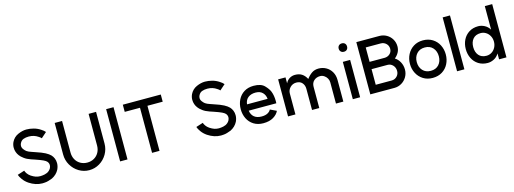

<svg xmlns="http://www.w3.org/2000/svg" viewBox="-7 -1678 6990 2613"><g transform="rotate(-15 3487.5 -371.0)"><path d="M364 22Q269 22 179 -38Q134 -69 105.5 -108.5Q77 -148 68 -177L167 -209Q173 -189 189.5 -165.5Q206 -142 235 -122Q269 -100 298 -90Q327 -80 361 -80Q369 -80 391 -82Q423 -84 459 -99Q493 -116 512 -148Q524 -171 524 -192Q524 -221 504 -244Q491 -259 457.5 -275Q424 -291 348 -317L297 -334Q239 -354 205 -380Q185 -394 170 -409Q155 -424 149 -433Q131 -456 120.5 -485.5Q110 -515 110 -548Q110 -587 127 -624Q158 -687 220.5 -715Q283 -743 340 -743Q388 -743 439.5 -729.5Q491 -716 536 -686Q571 -664 590 -641L513 -573Q501 -588 479 -601Q421 -642 347 -642Q304 -642 271.5 -630Q239 -618 221 -582Q212 -564 212 -545Q212 -519 230 -496Q245 -475 265 -460Q290 -443 328 -431L377 -414Q466 -385 511 -361Q556 -337 581 -311Q601 -290 613.5 -259.5Q626 -229 626 -193Q626 -150 606 -107Q573 -42 504 -8Q479 2 450 10.5Q421 19 398 20Q374 22 364 22Z M840 -284V-729H736V-284Q736 -203 776 -134.5Q816 -66 882.5 -26Q949 14 1027 14Q1105 14 1172 -26Q1239 -66 1279 -134.5Q1319 -203 1319 -284V-729H1214V-284Q1214 -229 1190 -185.5Q1166 -142 1123.5 -117.5Q1081 -93 1027 -93Q974 -93 931 -117.5Q888 -142 864 -185.5Q840 -229 840 -284Z M1565 -729V7H1461V-729Z M2231 -628H2016V7H1911V-628H1696V-729H2231Z M2880 22Q2785 22 2695 -38Q2650 -69 2621.5 -108.5Q2593 -148 2584 -177L2683 -209Q2689 -189 2705.5 -165.5Q2722 -142 2751 -122Q2785 -100 2814 -90Q2843 -80 2877 -80Q2885 -80 2907 -82Q2939 -84 2975 -99Q3009 -116 3028 -148Q3040 -171 3040 -192Q3040 -221 3020 -244Q3007 -259 2973.5 -275Q2940 -291 2864 -317L2813 -334Q2755 -354 2721 -380Q2701 -394 2686 -409Q2671 -424 2665 -433Q2647 -456 2636.5 -485.5Q2626 -515 2626 -548Q2626 -587 2643 -624Q2674 -687 2736.5 -715Q2799 -743 2856 -743Q2904 -743 2955.5 -729.5Q3007 -716 3052 -686Q3087 -664 3106 -641L3029 -573Q3017 -588 2995 -601Q2937 -642 2863 -642Q2820 -642 2787.5 -630Q2755 -618 2737 -582Q2728 -564 2728 -545Q2728 -519 2746 -496Q2761 -475 2781 -460Q2806 -443 2844 -431L2893 -414Q2982 -385 3027 -361Q3072 -337 3097 -311Q3117 -290 3129.5 -259.5Q3142 -229 3142 -193Q3142 -150 3122 -107Q3089 -42 3020 -8Q2995 2 2966 10.5Q2937 19 2914 20Q2890 22 2880 22Z M3482 -421Q3418 -421 3377.5 -389.5Q3337 -358 3330 -296H3620Q3615 -351 3580 -386Q3545 -421 3482 -421ZM3480 -517Q3584 -517 3632 -467.5Q3680 -418 3697 -375Q3720 -316 3720 -238L3719 -207H3330Q3338 -149 3376.5 -117Q3415 -85 3481 -85Q3534 -85 3567 -103.5Q3600 -122 3611 -148L3700 -106Q3678 -57 3622 -23.5Q3566 10 3480 10Q3402 10 3345.5 -25.5Q3289 -61 3259.5 -121Q3230 -181 3230 -253Q3230 -326 3259.5 -386Q3289 -446 3345.5 -481.5Q3402 -517 3480 -517Z M4389 -410Q4337 -410 4302 -378.5Q4267 -347 4267 -292V7H4165V-292Q4165 -341 4136 -375Q4107 -409 4054 -409Q4002 -409 3966.5 -373Q3931 -337 3931 -287V7H3827V-515H3931V-431Q3950 -471 3985 -493Q4020 -515 4063 -515Q4121 -515 4159.5 -490Q4198 -465 4225 -414Q4258 -459 4298.5 -487Q4339 -515 4395 -515Q4452 -515 4500 -488.5Q4548 -462 4577 -412.5Q4606 -363 4606 -297V7H4502V-292Q4502 -322 4486.5 -349Q4471 -376 4445 -393Q4419 -410 4389 -410Z M4842 -517V9H4739V-517ZM4791 -764Q4818 -764 4833.5 -747.5Q4849 -731 4849 -705Q4849 -679 4833.5 -662.5Q4818 -646 4791 -646Q4763 -646 4747 -662.5Q4731 -679 4731 -705Q4731 -731 4747 -747.5Q4763 -764 4791 -764Z M4986 7H5326Q5381 7 5427.5 -20.5Q5474 -48 5501.5 -95Q5529 -142 5529 -198Q5529 -255 5503.5 -303Q5478 -351 5435 -378Q5471 -407 5491.5 -445Q5512 -483 5512 -529Q5512 -584 5485 -630Q5458 -676 5411.5 -702.5Q5365 -729 5310 -729H4986ZM5091 -320H5316Q5360 -320 5390.5 -287.5Q5421 -255 5421 -207Q5421 -162 5390.5 -131Q5360 -100 5316 -100H5091ZM5091 -626H5302Q5346 -626 5377 -596.5Q5408 -567 5408 -523Q5408 -481 5379 -453Q5350 -425 5307 -423H5091Z M6021 -253Q6021 -325 5979.5 -371.5Q5938 -418 5866 -418Q5794 -418 5752 -371.5Q5710 -325 5710 -253Q5710 -181 5752 -135Q5794 -89 5866 -89Q5938 -89 5979.5 -135Q6021 -181 6021 -253ZM5866 -518Q5943 -518 6000.5 -482Q6058 -446 6088.5 -385.5Q6119 -325 6119 -253Q6119 -181 6088.5 -120.5Q6058 -60 6000.5 -24.5Q5943 11 5866 11Q5790 11 5733 -25Q5676 -61 5645 -121Q5614 -181 5614 -253Q5614 -325 5645 -385.5Q5676 -446 5733 -482Q5790 -518 5866 -518Z M6311 -750V9H6208V-750Z M6797 -251Q6797 -296 6777 -332.5Q6757 -369 6723.5 -389.5Q6690 -410 6651 -410Q6580 -410 6542.5 -366Q6505 -322 6505 -251Q6505 -179 6542.5 -135Q6580 -91 6651 -91Q6690 -91 6723.5 -111.5Q6757 -132 6777 -169Q6797 -206 6797 -251ZM6643 -509Q6687 -509 6730.5 -486.5Q6774 -464 6802 -419V-750H6906V0H6802V-83Q6774 -36 6730 -14Q6686 8 6643 8Q6568 8 6513 -27Q6458 -62 6429 -121Q6400 -180 6400 -251Q6400 -322 6429 -380.5Q6458 -439 6513 -474Q6568 -509 6643 -509Z"/></g></svg>

Font: SUIT SemiBold
Style: Regular
Weight: 600
Designer: Sunn Youn; Korean Glyphs from Source Han Sans (Sandoll Communications; Soo-young Jang, Joo-yeon Kang)
Foundry: Sunn
Version: Version 1.140